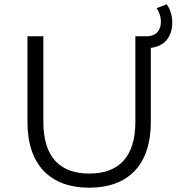

<svg xmlns="http://www.w3.org/2000/svg" viewBox="-20 -869 837 895"><path d="M783 -765C783 -797 773 -827 757 -849L710 -831C722 -814 730 -792 730 -767C730 -730 710 -700 664 -700H611V-302C611 -136 533 -60 396 -60C260 -60 182 -136 182 -302V-700H108V-299C108 -98 217 6 396 6C575 6 683 -98 683 -299V-646C749 -653 783 -700 783 -765Z"/></svg>

Font: Talent
Style: Regular
Weight: 400
Designer: Mike Powis
Version: Version 1.001;hotconv 1.0.109;makeotfexe 2.5.65596